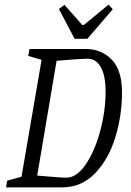

<svg xmlns="http://www.w3.org/2000/svg" viewBox="-20 -811 565 831"><path d="M508 -412Q508 -309 478.5 -214.5Q449 -120 390.5 -60Q332 0 249 0H6L11 -29L73 -46L160 -552L102 -569L108 -599H351Q419 -599 463.5 -553Q508 -507 508 -412ZM437 -416Q437 -483 416.5 -520Q396 -557 358 -557Q333 -557 225 -548L141 -51Q242 -42 268 -42Q311 -42 350 -98Q389 -154 413 -241.5Q437 -329 437 -416ZM235 -772 259 -790 336 -703H343L450 -791L468 -771L358 -643H303Z"/></svg>

Font: Grenze Light
Style: Italic
Weight: 300
Italic angle: -10°
Designer: Renata Polastri
Foundry: Omnibus-Type
Version: Version 1.002; ttfautohint (v1.8)